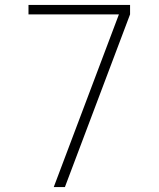

<svg xmlns="http://www.w3.org/2000/svg" viewBox="-20 -755 640 775"><path d="M197 0 460 -697H95V-735H505V-697L242 0Z"/></svg>

Font: Iosevka Extralight Extended
Style: Regular
Weight: 200
Width: 7
Monospace: yes
Designer: Belleve Invis
Foundry: Belleve Invis
Version: Version 32.5.0; ttfautohint (v1.8.4)